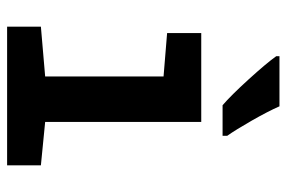

<svg xmlns="http://www.w3.org/2000/svg" viewBox="-153 -653 806 540"><g transform="rotate(90 250.0 -383.0)"><path d="M362 -606V-619Q345 -643 319 -688.5Q293 -734 279 -766H138V-757Q158 -729 203.5 -679Q249 -629 276 -606ZM445 0V-95L323 -107V-546H73V-450L195 -440V-107L55 -95V0Z"/></g></svg>

Font: Noto Sans Mono UI Condensed
Style: Bold
Weight: 700
Width: 3
Designer: Monotype Design team
Foundry: Monotype Imaging Inc.
Version: 1.000